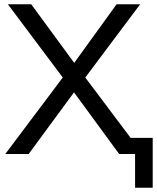

<svg xmlns="http://www.w3.org/2000/svg" viewBox="-20 -725 739 904"><path d="M616 159V0H566V-76H699V159ZM5 0 289 -378V-342L17 -705H127L344 -409H315L529 -705H640L368 -342V-378L652 0H541L311 -314H346L115 0Z"/></svg>

Font: Mulish Medium
Style: Regular
Weight: 500
Designer: Vernon Adams
Foundry: Vernon Adams
Version: Version 3.603; ttfautohint (v1.8.3)